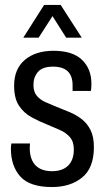

<svg xmlns="http://www.w3.org/2000/svg" viewBox="-20 -743 429 775"><path d="M74 -591 158 -723H225L310 -591H247L192 -678L136 -591ZM190 12Q100 12 62 -30.5Q24 -73 24 -143Q24 -148 24.5 -153.5Q25 -159 26 -164H101Q101 -158 100.5 -153.5Q100 -149 100 -144Q101 -98 124 -75Q147 -52 190 -52Q232 -52 255 -74.5Q278 -97 278 -140Q278 -171 262.5 -189Q247 -207 222.5 -218Q198 -229 171 -240Q138 -253 107 -270Q76 -287 56.5 -316.5Q37 -346 37 -397Q37 -465 80.5 -501.5Q124 -538 196 -538Q273 -538 311 -501.5Q349 -465 349 -405Q349 -398 348.5 -390Q348 -382 347 -376H273V-399Q273 -474 194 -474Q152 -474 133.5 -453Q115 -432 115 -400Q115 -373 128 -357Q141 -341 163 -331Q185 -321 210 -311Q236 -301 262 -290Q288 -279 310 -262Q332 -245 345.5 -218Q359 -191 359 -149Q359 -65 311.5 -26.5Q264 12 190 12Z"/></svg>

Font: Archivo Condensed
Style: Regular
Weight: 400
Width: 3
Designer: Hector Gatti
Foundry: Omnibus-Type
Version: Version 2.001; ttfautohint (v1.8.3)